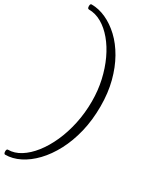

<svg xmlns="http://www.w3.org/2000/svg" viewBox="-352 -966 1156 1443"><g transform="rotate(30 225.5 -244.5)"><path d="M-21 364Q34 364 87 331Q140 298 186.5 239Q233 180 268.5 101Q304 22 324 -71.5Q344 -165 344 -266Q344 -360 324.5 -446.5Q305 -533 270.5 -607Q236 -681 189.5 -736.5Q143 -792 89.5 -822.5Q36 -853 -21 -853Q-34 -853 -34 -876Q-34 -896 -22 -896Q40 -896 103 -867.5Q166 -839 223 -785.5Q280 -732 324 -654.5Q368 -577 393.5 -479.5Q419 -382 419 -266Q419 -146 394 -43Q369 60 325 143Q281 226 224.5 285Q168 344 105 375.5Q42 407 -21 407Q-27 407 -30 400.5Q-33 394 -33 385Q-33 364 -21 364Z"/></g></svg>

Font: Sedan SC
Style: Regular
Weight: 400
Designer: Sebastian Salazar
Foundry: Sebastian Salazar
Version: Version 1.100; ttfautohint (v1.8.4.7-5d5b)